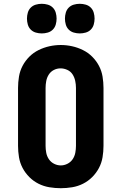

<svg xmlns="http://www.w3.org/2000/svg" viewBox="-20 -983 640 1011"><path d="M300 8Q270 8 240 3Q210 -2 183 -15.5Q156 -29 134.5 -50.5Q113 -72 99 -98.5Q85 -125 80 -155Q75 -185 75 -215V-520Q75 -550 80 -580Q85 -610 99 -636.5Q113 -663 134.5 -684.5Q156 -706 183.5 -719.5Q211 -733 240.5 -739.5Q270 -746 300 -746Q330 -746 359.5 -739.5Q389 -733 416.5 -719.5Q444 -706 465.5 -684.5Q487 -663 501 -636.5Q515 -610 520 -580Q525 -550 525 -520V-215Q525 -185 520 -155Q515 -125 501 -98.5Q487 -72 465.5 -50.5Q444 -29 417 -15.5Q390 -2 360 3Q330 8 300 8ZM300 -112Q318 -112 335 -120.5Q352 -129 362.5 -144.5Q373 -160 376.5 -178.5Q380 -197 380 -215V-520Q380 -539 376 -557.5Q372 -576 362 -591.5Q352 -607 334.5 -615Q317 -623 299 -623Q280 -623 263.5 -614.5Q247 -606 237 -590.5Q227 -575 223.5 -556.5Q220 -538 220 -520V-215Q220 -197 223.5 -178.5Q227 -160 237.5 -144.5Q248 -129 265 -120.5Q282 -112 300 -112ZM400 -807Q384 -807 368.5 -811.5Q353 -816 342 -827Q331 -838 326.5 -853.5Q322 -869 322 -885Q322 -901 326.5 -916.5Q331 -932 342 -943Q353 -954 368.5 -958.5Q384 -963 400 -963Q416 -963 431.5 -958.5Q447 -954 458 -943Q469 -932 473.5 -916.5Q478 -901 478 -885Q478 -869 473.5 -853.5Q469 -838 458 -827Q447 -816 431.5 -811.5Q416 -807 400 -807ZM200 -807Q184 -807 168.5 -811.5Q153 -816 142 -827Q131 -838 126.5 -853.5Q122 -869 122 -885Q122 -901 126.5 -916.5Q131 -932 142 -943Q153 -954 168.5 -958.5Q184 -963 200 -963Q216 -963 231.5 -958.5Q247 -954 258 -943Q269 -932 273.5 -916.5Q278 -901 278 -885Q278 -869 273.5 -853.5Q269 -838 258 -827Q247 -816 231.5 -811.5Q216 -807 200 -807Z"/></svg>

Font: Iosevka Slab Heavy Extended
Style: Regular
Weight: 900
Width: 7
Monospace: yes
Designer: Belleve Invis
Foundry: Belleve Invis
Version: Version 11.1.0; ttfautohint (v1.8.3)